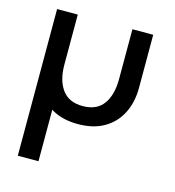

<svg xmlns="http://www.w3.org/2000/svg" viewBox="-94 -490 700 767"><g transform="rotate(15 256.0 -107.0)"><path d="M48.5 -410.5H134V196H48.5ZM134 -203.5Q134 -139 161.8 -100.8Q189.5 -62.5 247 -62.5Q305 -62.5 332.5 -100.8Q360 -139 360 -203.5V-410.5H446V-191.5Q446 -131.5 422.8 -85.5Q399.5 -39.5 355.2 -13.8Q311 12 247 12Q183.5 12 139.2 -13.8Q95 -39.5 71.8 -85.5Q48.5 -131.5 48.5 -191.5V-410.5H134Z"/></g></svg>

Font: League Spartan Thin
Style: Regular
Weight: 400
Version: Version 2.002